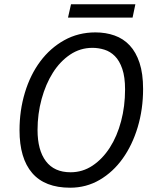

<svg xmlns="http://www.w3.org/2000/svg" viewBox="-20 -863 691 895"><path d="M71 -256Q71 -348 96 -431Q121 -514 167.5 -576.5Q214 -639 279.5 -675.5Q345 -712 425 -712Q473 -712 514 -697.5Q555 -683 584.5 -651.5Q614 -620 630.5 -570Q647 -520 647 -448Q647 -354 622 -270.5Q597 -187 552 -124Q507 -61 444.5 -24.5Q382 12 307 12Q189 12 130 -56.5Q71 -125 71 -256ZM155 -257Q155 -163 194 -111.5Q233 -60 309 -60Q365 -60 411.5 -91Q458 -122 492 -175Q526 -228 544.5 -298Q563 -368 563 -446Q563 -504 550 -542Q537 -580 515.5 -601.5Q494 -623 466.5 -631.5Q439 -640 411 -640Q354 -640 307 -608.5Q260 -577 226.5 -524Q193 -471 174 -401.5Q155 -332 155 -257ZM311 -843H611L598 -781H297Z"/></svg>

Font: PT Sans
Style: Italic
Weight: 400
Italic angle: -12°
Designer: A.Korolkova, O.Umpeleva, V.Yefimov
Foundry: ParaType Ltd
Version: Version 2.003W OFL